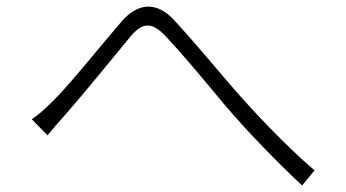

<svg xmlns="http://www.w3.org/2000/svg" viewBox="-20 -629 1055 586"><path d="M77 -265 125 -216C139 -233 161 -259 181 -281C228 -334 326 -454 377 -516C414 -561 443 -564 486 -518C532 -469 588 -403 664 -311C733 -229 831 -129 902 -63L940 -109C844 -191 747 -297 696 -355C643 -417 563 -512 513 -566C457 -628 398 -619 350 -562C290 -493 193 -371 143 -322C119 -298 99 -280 77 -265Z"/></svg>

Font: GenEiGothic-pro-Light
Style: Regular
Weight: 300
Designer: Ryoko NISHIZUKA (kana & ideographs); Paul D. Hunt (Latin, Greek & Cyrillic); Wenlong ZHANG (bopomofo); Sandoll Communica
Foundry: Adobe Systems Incorporated; o_tamon
Version: Version 1.000.140830